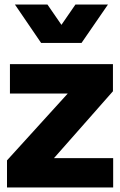

<svg xmlns="http://www.w3.org/2000/svg" viewBox="-20 -830 532 850"><path d="M11 0H481V-130H219L480 -426V-546H24V-416H280L11 -120ZM46 -810 162 -640H341L458 -810H314L252 -720L190 -810Z"/></svg>

Font: Mluvka ExtraBold
Style: Regular
Weight: 800
Designer: Modified by Jiří Krblich, Original typeface by Gumpita Rahayu
Foundry: Gumpita Rahayu & Jiří Krblich
Version: Version 2.000;Glyphs 3.1.1 (3134)